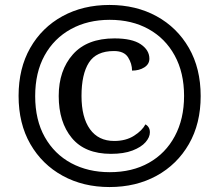

<svg xmlns="http://www.w3.org/2000/svg" viewBox="-20 -745 885 775"><path d="M422 10Q316 10 233 -35.5Q150 -81 102.5 -163.5Q55 -246 55 -358Q55 -469 102 -551.5Q149 -634 232 -679.5Q315 -725 422 -725Q529 -725 612 -679.5Q695 -634 742.5 -551.5Q790 -469 790 -357Q790 -246 742.5 -163.5Q695 -81 612 -35.5Q529 10 422 10ZM427.8 -124Q323 -124 270 -188Q217 -252 217 -357.5Q217 -461 274.3 -525.5Q331.5 -590 442 -590Q513 -590 548 -566.4Q583 -542.8 583 -508Q583 -486 562.5 -473Q542 -460 513 -460Q513 -488 497 -513.5Q481 -539 440 -539Q368.6 -539 338.8 -492.2Q309 -445.4 309 -357.7Q309 -271 343.2 -223.5Q377.4 -176 441 -176Q488 -176 521 -197Q554 -218 567 -243Q585 -233 585 -211Q585 -191 567.5 -171Q550 -151 514.9 -137.5Q479.8 -124 427.8 -124ZM423 -50Q514 -50 581.2 -88Q648.5 -125.9 685.7 -195.5Q723 -265 723 -358Q723 -452 685.1 -521Q647.3 -590.1 579.8 -627.5Q512.3 -665 423 -665Q334.4 -665 266.2 -627.5Q198 -590 160 -521.2Q122 -452.4 122 -357Q122 -260.6 160.8 -191.7Q199.7 -122.8 267.6 -86.4Q335.6 -50 423 -50Z"/></svg>

Font: Noto Serif Khojki
Style: Regular
Weight: 400
Designer: Juan Bruce
Version: Version 2.002